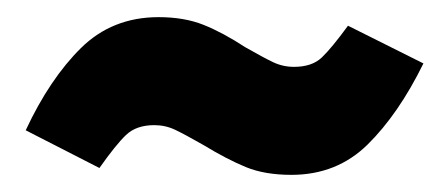

<svg xmlns="http://www.w3.org/2000/svg" viewBox="-20 -434 523 224"><path d="M217 -265Q196 -277 184.5 -282.5Q173 -288 160 -288Q139 -288 127 -276.5Q115 -265 96 -238L10 -282Q38 -342 74.5 -378Q111 -414 165 -414Q195 -414 217.5 -405Q240 -396 266 -379Q287 -367 298.5 -361.5Q310 -356 323 -356Q344 -356 355.5 -367Q367 -378 386 -404L474 -360Q445 -301 409 -265.5Q373 -230 320 -230Q289 -230 267 -239Q245 -248 217 -265Z"/></svg>

Font: Fira Sans Condensed ExtraBold
Style: Regular
Weight: 800
Width: 3
Designer: Carrois Corporate & Edenspiekermann AG
Foundry: Carrois Corporate GbR & Edenspiekermann AG
Version: Version 4.203